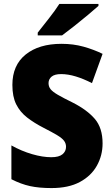

<svg xmlns="http://www.w3.org/2000/svg" viewBox="-20 -947 572 977"><path d="M502 -217Q502 -156 473 -104Q444 -52 386.5 -21Q329 10 242 10Q179 10 133 0Q87 -10 38 -35V-207Q90 -178 143.5 -162.5Q197 -147 241 -147Q280 -147 298 -162Q316 -177 316 -200Q316 -217 306 -230.5Q296 -244 271 -259Q246 -274 203 -296Q154 -321 118 -349Q82 -377 62.5 -416Q43 -455 43 -515Q43 -615 110.5 -669.5Q178 -724 293 -724Q353 -724 405 -709.5Q457 -695 502 -673L448 -524Q405 -546 365.5 -558Q326 -570 291 -570Q258 -570 242.5 -557Q227 -544 227 -524Q227 -506 237.5 -493Q248 -480 274.5 -464.5Q301 -449 350 -425Q423 -388 462.5 -342Q502 -296 502 -217ZM481 -917Q461 -899 427.5 -871Q394 -843 358 -814.5Q322 -786 296 -767H172V-781Q197 -813 229 -853.5Q261 -894 282 -927H481Z"/></svg>

Font: Noto Sans Khmer UI SemiCondensed Black
Style: Regular
Weight: 900
Width: 4
Designer: Danh Hong and the Monotype Design Team
Foundry: Monotype Imaging Inc.
Version: Version 2.002; ttfautohint (v1.8.4.7-5d5b)